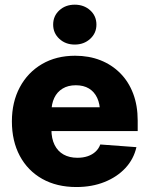

<svg xmlns="http://www.w3.org/2000/svg" viewBox="-20 -772 624 804"><path d="M299.8 11.2Q217.8 11.2 157 -22.9Q96.2 -57.1 63 -119.1Q29.8 -181.2 29.8 -263.7Q29.8 -344.7 63 -406.7Q96.2 -468.8 155.8 -503.7Q215.3 -538.6 294.4 -538.6Q352.5 -538.6 400.4 -519.8Q448.2 -501 483.4 -465.6Q518.6 -430.2 537.6 -380.1Q556.6 -330.1 556.6 -267.1V-223.1H86.9V-322.8H477.1L398.9 -301.3Q398.9 -336.4 387 -362.1Q375 -387.7 352.5 -401.4Q330.1 -415 297.4 -415Q265.1 -415 242.2 -401.1Q219.2 -387.2 207.3 -362.1Q195.3 -336.9 195.3 -302.7V-230Q195.3 -191.9 208.5 -165.3Q221.7 -138.7 246.1 -125Q270.5 -111.3 304.2 -111.3Q328.1 -111.3 347.4 -117.9Q366.7 -124.5 380.1 -137Q393.6 -149.4 399.9 -167L551.3 -155.8Q540 -106 505.4 -68.6Q470.7 -31.2 418 -10Q365.2 11.2 299.8 11.2ZM293 -585.4Q254.4 -585.4 228.5 -609.4Q202.6 -633.3 202.6 -668.9Q202.6 -705.1 228.5 -728.8Q254.4 -752.4 293 -752.4Q331.5 -752.4 357.7 -728.8Q383.8 -705.1 383.8 -668.9Q383.8 -633.3 357.7 -609.4Q331.5 -585.4 293 -585.4Z"/></svg>

Font: Inter 24pt ExtraBold
Style: Regular
Weight: 800
Designer: Rasmus Andersson
Foundry: rsms
Version: Version 4.001;git-66647c0bb